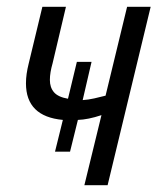

<svg xmlns="http://www.w3.org/2000/svg" viewBox="-20 -542 476 562"><path d="M227 0 277 -205Q238 -192 208 -191L185 -98H141L164 -191Q56 -201 56 -298Q56 -312 58 -326Q60 -340 64 -356L104 -522H173L134 -357Q130 -343 128 -331Q126 -319 126 -308Q126 -286 138 -272Q150 -258 179 -253L205 -361H248L222 -249Q238 -250 256 -254Q274 -258 289 -262L352 -522H421L295 0Z"/></svg>

Font: Ubuntu Sans Condensed
Style: Italic
Weight: 400
Width: 3
Italic angle: -13.5°
Designer: Dalton Maag Ltd
Foundry: Dalton Maag Ltd
Version: Version 1.006; ttfautohint (v1.8.4.7-5d5b)